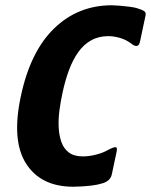

<svg xmlns="http://www.w3.org/2000/svg" viewBox="-20 -700 572 728"><path d="M404 -39Q398 -12 365 -4Q349 1 327.5 3.5Q306 6 287 7Q268 8 258 8Q135 8 79 -79.5Q23 -167 59 -335Q95 -505 185.5 -592.5Q276 -680 404 -680Q414 -680 432.5 -678.5Q451 -677 471.5 -674.5Q492 -672 505 -667Q519 -663 526.5 -658Q534 -653 532 -642L511 -543Q505 -512 476 -536Q457 -550 434 -556.5Q411 -563 391 -563Q354 -563 325.5 -547Q297 -531 276.5 -502Q256 -473 241.5 -434Q227 -395 217 -348Q210 -316 205.5 -282.5Q201 -249 202.5 -217.5Q204 -186 213 -161Q222 -136 241.5 -121.5Q261 -107 294 -107Q318 -107 343.5 -113.5Q369 -120 385 -129Q411 -143 418.5 -142Q426 -141 422 -124Z"/></svg>

Font: Glory ExtraBold
Style: Italic
Weight: 800
Italic angle: -12°
Version: Version 1.011